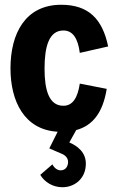

<svg xmlns="http://www.w3.org/2000/svg" viewBox="-20 -542 488 806"><path d="M246 -98C185 -98 167 -165 167 -254C167 -345 185 -414 246 -414C285 -414 307 -382 315 -320L434 -347C410 -463 351 -522 237 -522C86 -522 24 -401 24 -255C24 -117 82 3 222 11L187 81L238 103C258 111 269 126 265 146C262 161 253 173 234 173C220 173 207 162 200 148L149 192C167 222 201 244 242 244C292 244 336 210 340 154C345 96 301 69 271 56L300 4C370 -15 412 -70 428 -169L315 -191C306 -131 285 -98 246 -98Z"/></svg>

Font: Decalotype
Style: Bold
Weight: 700
Designer: Alfredo Marco Pradil
Foundry: Alfredo Marco Pradil
Version: Version 1.0